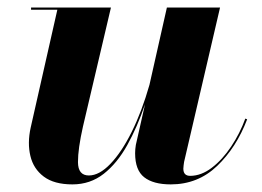

<svg xmlns="http://www.w3.org/2000/svg" viewBox="-20 -480 696 510"><path d="M274.7 -460 200.4 -144Q187 -84.7 187.1 -49.3Q187.3 -13.9 216.1 -13.9Q243.7 -13.9 273.3 -44.8Q303 -75.7 330 -130Q356.9 -184.3 377 -254.6L423.3 -460H564.5L469 -50Q468.3 -45.7 467.7 -40.6Q467 -35.6 467 -32Q467 -12.9 485.1 -12.9Q514.4 -12.9 542.6 -34.4Q570.8 -55.9 594 -90.7Q617.2 -125.5 631.6 -165L636.5 -163.1Q607.9 -88.1 556.8 -39.2Q505.6 9.8 433.6 9.8Q387.2 9.8 363 -9.2Q338.9 -28.1 338.9 -73Q338.9 -83.3 340.8 -95L365.2 -202.9Q344.7 -142.6 318 -94.5Q291.3 -46.4 255.5 -18.3Q219.7 9.8 172.4 9.8Q123.8 9.8 96.3 -10.9Q68.8 -31.5 60.7 -65.8Q52.5 -100.1 61.5 -141.1L132.3 -454.1H62.5V-460Z"/></svg>

Font: Bodoni* 36
Style: Bold Italic
Weight: 700
Italic angle: -13°
Version: Version 2.000; ttfautohint (v1.8.1)